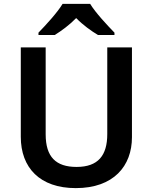

<svg xmlns="http://www.w3.org/2000/svg" viewBox="-20 -958 787 988"><path d="M444 -938H302C275 -893 215 -828 178 -790V-778H262C297 -800 337 -829 372 -865C407 -829 449 -799 484 -778H569V-790C533 -827 471 -893 444 -938ZM659 -252V-714H532V-268C532 -158 485 -99 374 -99C268 -99 215 -150 215 -267V-714H87V-254C87 -95 185 10 370 10C565 10 659 -104 659 -252Z"/></svg>

Font: Noto Sans Ol Chiki SemiBold
Style: Regular
Weight: 600
Designer: Monotype Design Team, Lewis McGuffie
Foundry: Monotype Imaging Inc.
Version: Version 2.003